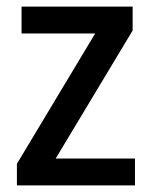

<svg xmlns="http://www.w3.org/2000/svg" viewBox="-20 -559 458 579"><path d="M387 0H31V-65L267 -458H45V-539H380V-467L148 -81H387Z"/></svg>

Font: Noto Sans Gujarati UI SemiCondensed Medium
Style: Regular
Weight: 500
Width: 4
Designer: Jelle Bosma - Monotype Design Team, Universal Thirst
Foundry: Monotype Imaging Inc.
Version: Version 2.106; ttfautohint (v1.8.4.7-5d5b)